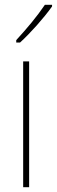

<svg xmlns="http://www.w3.org/2000/svg" viewBox="-20 -784 238 804"><path d="M198 -757V-764H168C135 -715 93 -665 48 -616V-606H64C107 -645 164 -709 198 -757ZM102 0V-527H77V0Z"/></svg>

Font: Noto Sans Thai Cond Thin
Style: Regular
Weight: 100
Width: 3
Designer: Monotype Design Team
Foundry: Monotype Imaging Inc.
Version: Version 2.002